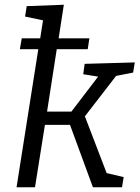

<svg xmlns="http://www.w3.org/2000/svg" viewBox="-20 -792 590 812"><path d="M50 0 142 -584H64L72 -630H150L162 -706L86 -722L93 -766L250 -772L228 -630H358L351 -584H220L179 -320H282L395 -468L332 -478L338 -522L550 -528L543 -485L471 -471L339 -300L431 -60L503 -43L496 0H373L276 -264H170L128 0Z"/></svg>

Font: Bitter
Style: Italic
Weight: 400
Italic angle: -9°
Designer: Sol Matas, and Bitter project Authors
Foundry: Sol Matas
Version: Version 2.001